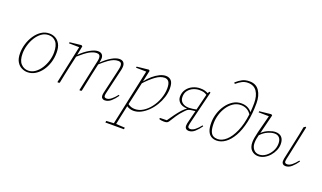

<svg xmlns="http://www.w3.org/2000/svg" viewBox="-91 -1334 3637 2166"><g transform="rotate(20 1727.0 -251.5)"><path d="M215 13Q181 13 146.5 -3.5Q112 -20 89 -58.5Q66 -97 66 -161Q66 -218 83.5 -275Q101 -332 133 -379Q165 -426 208 -454.5Q251 -483 303 -483Q343 -483 376.5 -465Q410 -447 431 -408.5Q452 -370 452 -306Q452 -243 434 -186Q416 -129 383.5 -84Q351 -39 308 -13Q265 13 215 13ZM218 -7Q262 -7 299.5 -33.5Q337 -60 365 -103Q393 -146 408.5 -197Q424 -248 424 -298Q424 -384 390 -423.5Q356 -463 302 -463Q255 -463 217 -435.5Q179 -408 151.5 -364Q124 -320 109 -268Q94 -216 94 -166Q94 -84 130.5 -45.5Q167 -7 218 -7Z M1143 13Q1125 13 1113 1.5Q1101 -10 1101 -28Q1101 -48 1104.5 -62Q1108 -76 1113 -99L1165 -324Q1170 -348 1175.5 -371.5Q1181 -395 1181 -414Q1181 -458 1138 -458Q1112 -458 1085 -448Q1058 -438 1023 -413Q988 -388 938 -343Q936 -333 933.5 -322.5Q931 -312 929 -302L908 -207Q897 -155 886.5 -103.5Q876 -52 865 0L844 5L838 0L907 -324Q912 -348 917.5 -371.5Q923 -395 923 -414Q923 -458 880 -458Q841 -458 794.5 -432Q748 -406 674 -340L644 -207Q632 -155 622 -103.5Q612 -52 601 0L580 5L574 0L670 -452L546 -454L549 -468L687 -483L700 -473L678 -363Q734 -419 791 -451Q848 -483 886 -483Q919 -483 935 -466Q951 -449 951 -421Q951 -400 943 -366Q999 -422 1052.5 -452.5Q1106 -483 1144 -483Q1177 -483 1193 -465.5Q1209 -448 1209 -419Q1209 -396 1203.5 -373.5Q1198 -351 1191 -321L1139 -99Q1136 -85 1132 -68.5Q1128 -52 1128 -38Q1128 -13 1157 -13Q1183 -13 1213 -36.5Q1243 -60 1274 -100L1284 -92Q1253 -47 1218.5 -17Q1184 13 1143 13Z M1238 245 1241 225 1331 220 1475 -452 1351 -454 1354 -468 1495 -483 1508 -473 1478 -336Q1510 -378 1549 -411.5Q1588 -445 1627.5 -464Q1667 -483 1701 -483Q1742 -483 1766.5 -456.5Q1791 -430 1791 -364Q1791 -311 1774 -257.5Q1757 -204 1727.5 -155.5Q1698 -107 1659 -69Q1620 -31 1576.5 -9Q1533 13 1488 13Q1468 13 1446.5 7Q1425 1 1407 -12Q1390 67 1378.5 120.5Q1367 174 1358 219L1464 225L1461 245ZM1696 -458Q1645 -458 1589.5 -417.5Q1534 -377 1473 -311L1413 -39Q1433 -24 1454 -17.5Q1475 -11 1498 -11Q1548 -11 1594.5 -40Q1641 -69 1677 -116Q1717 -167 1740 -231Q1763 -295 1763 -356Q1763 -410 1745.5 -434Q1728 -458 1696 -458Z M1956 -324Q1956 -280 1987 -256.5Q2018 -233 2065 -233Q2085 -233 2108.5 -236.5Q2132 -240 2154 -244L2162 -276Q2172 -317 2182 -357.5Q2192 -398 2202 -438Q2181 -452 2161.5 -457Q2142 -462 2110 -462Q2075 -462 2039.5 -447Q2004 -432 1980 -401.5Q1956 -371 1956 -324ZM1796 0 1799 -14 1881 -16Q1913 -63 1939 -98.5Q1965 -134 1998 -172Q2015 -190 2027 -200Q2039 -210 2051 -217Q1987 -221 1958 -249.5Q1929 -278 1929 -317Q1929 -368 1955.5 -405.5Q1982 -443 2024.5 -463Q2067 -483 2113 -483Q2147 -483 2167 -477.5Q2187 -472 2209 -461L2223 -483L2237 -477L2144 -99Q2140 -82 2136.5 -66.5Q2133 -51 2133 -39Q2133 -13 2163 -13Q2189 -13 2219 -36.5Q2249 -60 2280 -100L2290 -92Q2259 -47 2225 -17Q2191 13 2152 13Q2131 13 2118.5 1Q2106 -11 2106 -33Q2106 -49 2108.5 -60Q2111 -71 2118 -99L2149 -223L2108 -218Q2084 -215 2071.5 -210Q2059 -205 2050 -197Q2041 -189 2028 -175Q1987 -132 1962 -94Q1937 -56 1910 -13Q1901 1 1888 5.5Q1875 10 1854 10Q1818 10 1796 0Z M2389 -166Q2389 -104 2401.5 -70.5Q2414 -37 2437 -24.5Q2460 -12 2489 -12Q2542 -12 2592 -57Q2642 -102 2680 -188Q2718 -274 2733 -397Q2711 -430 2679.5 -446.5Q2648 -463 2610 -463Q2560 -463 2519 -435.5Q2478 -408 2449 -364Q2420 -320 2404.5 -268Q2389 -216 2389 -166ZM2484 8Q2449 8 2421 -8Q2393 -24 2377 -61Q2361 -98 2361 -161Q2361 -218 2379 -275Q2397 -332 2430.5 -379Q2464 -426 2509 -454.5Q2554 -483 2608 -483Q2652 -483 2684 -467Q2716 -451 2736 -424Q2738 -450 2739.5 -477.5Q2741 -505 2741 -534Q2741 -622 2705.5 -674Q2670 -726 2598 -726Q2561 -726 2530 -710.5Q2499 -695 2461 -663L2450 -677Q2488 -711 2523.5 -729.5Q2559 -748 2611 -748Q2688 -748 2727 -690Q2766 -632 2766 -543Q2766 -411 2743 -308.5Q2720 -206 2680 -135.5Q2640 -65 2589.5 -28.5Q2539 8 2484 8Z M3314 13Q3294 13 3281.5 1Q3269 -11 3269 -33Q3269 -49 3272 -62.5Q3275 -76 3280 -99L3318 -276Q3329 -324 3338.5 -372.5Q3348 -421 3357 -469L3378 -483L3386 -477L3306 -99Q3303 -85 3299 -68Q3295 -51 3295 -39Q3295 -13 3325 -13Q3351 -13 3381 -36.5Q3411 -60 3442 -100L3452 -92Q3421 -47 3387 -17Q3353 13 3314 13ZM2898 -113Q2898 -69 2922.5 -38.5Q2947 -8 2990 -8Q3032 -8 3069.5 -35.5Q3107 -63 3131 -106.5Q3155 -150 3155 -199Q3155 -244 3134 -267.5Q3113 -291 3077 -291Q3041 -291 2996 -271.5Q2951 -252 2913 -211Q2906 -185 2902 -161.5Q2898 -138 2898 -113ZM2985 13Q2938 13 2905 -19Q2872 -51 2872 -115Q2872 -158 2893 -243.5Q2914 -329 2947 -452L2823 -454L2826 -468L2966 -483L2979 -473L2921 -241Q2955 -275 3001 -293Q3047 -311 3079 -311Q3130 -311 3155.5 -282.5Q3181 -254 3181 -201Q3181 -164 3165 -126Q3149 -88 3121.5 -56.5Q3094 -25 3058.5 -6Q3023 13 2985 13Z"/></g></svg>

Font: Source Serif Pro ExtraLight
Style: Italic
Weight: 200
Italic angle: -12°
Designer: Frank Grießhammer
Foundry: Adobe Systems Incorporated
Version: Version 3.001;hotconv 1.0.111;makeotfexe 2.5.65597